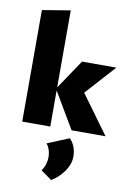

<svg xmlns="http://www.w3.org/2000/svg" viewBox="-110 -791 803 1180"><g transform="rotate(10 292.0 -201.0)"><path d="M366 0 233 -225V0H58V-696L233 -725V-244L356 -427H570L402 -241L578 0ZM227 274Q241 255 248 232.5Q255 210 255 190Q255 163 247.5 141Q240 119 228 106L364 50Q384 70 394.5 98Q405 126 405 157Q405 204 374 249Q343 294 295 323Z"/></g></svg>

Font: Ysabeau Heavy
Style: Regular
Weight: 800
Designer: Christian Thalmann (Catharsis Fonts)
Version: Version 0.003